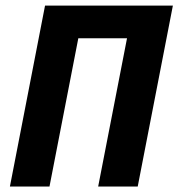

<svg xmlns="http://www.w3.org/2000/svg" viewBox="-20 -679 649 699"><path d="M337.4 0 442.4 -539.6H265.1L160.2 0H16.1L144 -658.7H609.4L481.4 0Z"/></svg>

Font: Cousine
Style: Bold Italic
Weight: 700
Italic angle: -12°
Monospace: yes
Designer: Steve Matteson
Foundry: Ascender Corporation
Version: Version 1.20